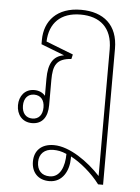

<svg xmlns="http://www.w3.org/2000/svg" viewBox="-57 -601 673 921"><g transform="rotate(5 279.5 -141.0)"><path d="M215 275C280 275 309 215 309 157C309 154 309 151 309 148C355 172 411 218 450 270H474V-385C474 -499 405 -557 296 -557C181 -557 121 -489 121 -396V-376L232 -333V-332C181 -324 159 -285 159 -213V-131C147 -145 129 -154 106 -154C61 -154 34 -119 34 -75C34 -30 61 5 108 5C158 5 183 -31 183 -88V-209C183 -279 198 -313 270 -318L275 -340L144 -391C147 -480 200 -534 296 -534C388 -534 449 -485 449 -380V230C390 166 299 101 223 101C162 101 129 136 129 188C129 240 161 275 215 275ZM108 -17C77 -17 58 -39 58 -75C58 -110 77 -132 107 -132C139 -132 157 -110 157 -75C157 -39 139 -17 108 -17ZM215 252C176 252 154 228 154 188C154 149 180 124 221 124C243 124 261 127 286 138C286 197 266 252 215 252Z"/></g></svg>

Font: Noto Sans Thai Looped SemiCondensed Thin
Style: Regular
Weight: 100
Width: 4
Designer: Sasikarn Vongin, Ben Mitchell
Foundry: The Fontpad Ltd
Version: Version 1.001